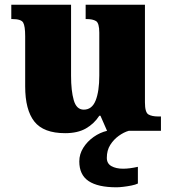

<svg xmlns="http://www.w3.org/2000/svg" viewBox="-20 -556 731 816"><path d="M257 10Q165 10 126 -39.5Q87 -89 87 -189V-402Q87 -445 78.5 -460Q70 -475 32 -475H28V-536H282V-234Q282 -170 293.5 -130Q305 -90 336 -90Q371 -90 386.5 -129Q402 -168 402 -235V-417Q402 -458 388 -466.5Q374 -475 348 -475H344V-536H596V-121Q596 -78 611 -69.5Q626 -61 652 -61H664V0H435L407 -64H402Q380 -30 345 -10Q310 10 257 10ZM475 240Q396 240 356.5 213.5Q317 187 317 130Q317 99 334 72Q351 45 378 26Q405 7 435 0H527Q506 6 484.5 21.5Q463 37 448.5 60Q434 83 434 115Q434 139 453.5 150Q473 161 503 161Q517 161 532.5 159Q548 157 566 153V224Q556 229 538.5 232.5Q521 236 503.5 238Q486 240 475 240Z"/></svg>

Font: Noto Serif Tamil Black
Style: Regular
Weight: 900
Designer: Indian Type Foundry, Tom Grace, and the Monotype Design Team
Foundry: Monotype Imaging Inc.
Version: Version 2.004; ttfautohint (v1.8.4.7-5d5b)